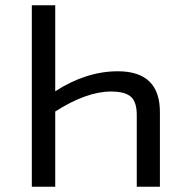

<svg xmlns="http://www.w3.org/2000/svg" viewBox="-20 -710 671 730"><path d="M190 -363Q308 -439 428 -439Q590 -439 588 -280V0H500V-267Q501 -319 480 -340Q458 -362 402 -362Q309 -362 190 -286V0H101V-690H190Z"/></svg>

Font: Taylor Sans
Style: Regular
Weight: 400
Italic angle: -8°
Designer: Natanael Gama
Version: Version 1.001 September 8, 2015